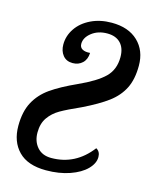

<svg xmlns="http://www.w3.org/2000/svg" viewBox="-111 -798 705 883"><g transform="rotate(15 241.0 -357.0)"><path d="M18 -155Q18 -223 42.5 -268.5Q67 -314 112 -345.5Q157 -377 232 -411Q316 -449 353 -485.5Q390 -522 390 -581Q390 -624 367.5 -647.5Q345 -671 304 -671Q260 -671 230 -647.5Q200 -624 200 -594Q200 -577 213.5 -569.5Q227 -562 250 -564Q249 -533 230.5 -515.5Q212 -498 184 -498Q154 -498 137.5 -518.5Q121 -539 121 -570Q121 -611 145 -646.5Q169 -682 212.5 -703Q256 -724 311 -724Q391 -724 436.5 -680.5Q482 -637 482 -565Q482 -500 460 -456.5Q438 -413 395 -381Q352 -349 278 -313Q215 -285 183 -266.5Q151 -248 131 -219.5Q111 -191 111 -148Q111 -106 135 -78.5Q159 -51 202 -51Q317 -51 391 -148Q411 -137 411 -111Q411 -81 383.5 -53Q356 -25 306 -7.5Q256 10 193 10Q106 10 62 -35Q18 -80 18 -155Z"/></g></svg>

Font: Noto Serif CondSemiBold
Style: Italic
Weight: 600
Width: 3
Italic angle: -12°
Designer: Monotype Design Team
Foundry: Monotype Imaging Inc.
Version: Version 1.001